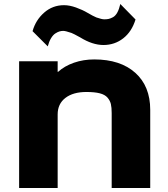

<svg xmlns="http://www.w3.org/2000/svg" viewBox="-20 -936 838 956"><path d="M728 -389.2V0H536.1V-373Q536.1 -400.9 532 -418.2Q527.8 -435.5 515.1 -450.2Q502.4 -464.8 476.8 -471.4Q451.2 -478 410.2 -478Q344.2 -478 305.7 -448.5Q267.1 -418.9 267.1 -366.2V0H75.2V-630.9H267.1V-578.1H269Q301.3 -607.4 348.4 -623.8Q395.5 -640.1 449.2 -640.1Q579.1 -640.1 653.6 -573.5Q728 -506.8 728 -389.2ZM579.1 -916 654.8 -838.9Q636.2 -778.3 593.5 -745.1Q550.8 -711.9 495.1 -711.9Q440.4 -711.9 378.9 -750Q345.2 -768.6 335.9 -772Q306.2 -782.2 294.9 -782.2Q285.2 -782.2 276.1 -779.5Q267.1 -776.9 255.6 -769.5Q244.1 -762.2 234.1 -745.6Q224.1 -729 217.8 -705.1L142.1 -780.8Q157.7 -836.4 200 -873.3Q242.2 -910.2 298.8 -910.2Q326.2 -910.2 358.4 -898.7Q390.6 -887.2 416 -872.1Q443.4 -856 460 -849.1Q486.8 -839.8 499 -839.8Q512.2 -839.8 521.2 -841.8Q530.3 -843.8 542.5 -850.3Q554.7 -856.9 564 -873.5Q573.2 -890.1 579.1 -916Z"/></svg>

Font: Sinkin Sans 800 Black
Style: Regular
Weight: 900
Designer: Keith Bates
Foundry: K-Type
Version: Sinkin Sans (version 1.0)  by Keith Bates   •   © 2014   www